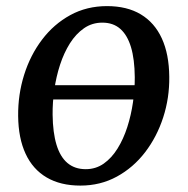

<svg xmlns="http://www.w3.org/2000/svg" viewBox="-20 -588 607 620"><path d="M428.1 -266.8H136.4L143 -312.9H433.4ZM325.5 -568.3Q390.2 -568.3 434.7 -541.6Q479.2 -514.9 502.6 -463.9Q526 -412.9 526.6 -339.9Q527.4 -271.8 507 -208.9Q486.6 -146 448.5 -96.3Q410.3 -46.6 357.3 -17.7Q304.2 11.3 239.6 11.3Q175.5 11.3 130.8 -14.9Q86 -41.1 62.7 -91.4Q39.3 -141.7 38.6 -213.4Q37.9 -282.6 57.9 -346.3Q77.9 -410 115.8 -460Q153.7 -510.1 206.9 -539.2Q260.1 -568.3 325.5 -568.3ZM310.5 -514.9Q277.4 -514.9 251.3 -496.8Q225.2 -478.7 205.8 -448.1Q186.5 -417.4 173.9 -378.8Q161.3 -340.1 155.4 -298.6Q149.5 -257.1 149.9 -217.5Q150.6 -159.7 162.5 -120.5Q174.4 -81.3 198 -61.5Q221.6 -41.7 256.8 -41.7Q289.3 -41.7 315 -59.7Q340.6 -77.8 359.6 -108.4Q378.6 -139 391 -177.5Q403.4 -216.1 409.4 -257.7Q415.5 -299.3 415.2 -338.8Q414.7 -396.8 403 -435.8Q391.2 -474.8 368.3 -494.9Q345.5 -514.9 310.5 -514.9Z"/></svg>

Font: Merriweather 7pt Light
Style: Italic
Weight: 300
Italic angle: -7.8°
Designer: Eben Sorkin
Foundry: Eben Sorkin
Version: Version 2.200;gftools[0.9.31]